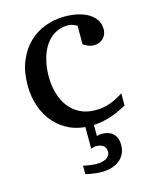

<svg xmlns="http://www.w3.org/2000/svg" viewBox="-110 -567 685 864"><g transform="rotate(-15 233.0 -134.5)"><path d="M371.6 129.9Q371.6 153.3 362.8 170.9Q354 188.5 338.6 200.7Q323.2 212.9 302 219Q280.8 225.1 255.4 225.1Q242.2 225.1 229.2 223.6Q216.3 222.2 205.6 220.2Q192.9 218.3 181.6 214.8V175.8Q191.9 178.2 202.6 180.2Q211.9 181.6 222.4 182.9Q232.9 184.1 242.7 184.1Q254.4 184.1 265.9 181.9Q277.3 179.7 286.4 175Q295.4 170.4 301 162.6Q306.6 154.8 306.6 143.1Q306.6 124.5 293.5 115.2Q280.3 106 259.8 106Q255.9 106 252 106.9Q248 107.9 244.6 108.9L236.8 111.8V10.7Q199.7 7.3 168 -6.3Q126 -25.4 96.2 -58.8Q66.4 -92.3 50.3 -138.2Q34.2 -184.1 34.2 -237.8Q34.2 -300.8 53.7 -348.6Q73.2 -396.5 106.4 -429Q139.6 -461.4 183.3 -477.8Q227.1 -494.1 274.9 -494.1Q307.6 -494.1 336.2 -487.5Q364.7 -481 385.5 -468.3Q406.2 -455.6 418.2 -437Q430.2 -418.5 430.2 -394Q430.2 -379.4 425 -368.4Q419.9 -357.4 411.6 -349.9Q403.3 -342.3 392.8 -338.6Q382.3 -335 371.1 -335Q354.5 -335 342.3 -340.6Q330.1 -346.2 320.8 -352.1V-439Q310.5 -444.8 299.6 -448.5Q288.6 -452.1 278.8 -452.1Q245.6 -452.1 219 -437Q192.4 -421.9 174.1 -395Q155.8 -368.2 146 -331.3Q136.2 -294.4 136.2 -251Q136.2 -209.5 146.7 -172.9Q157.2 -136.2 178 -109.1Q198.7 -82 229.7 -66.4Q260.7 -50.8 301.8 -50.8Q336.9 -50.8 368.4 -61.8Q399.9 -72.8 432.1 -94.2V-37.1Q415 -28.3 396.2 -19.3Q377.4 -10.3 356.2 -3.4Q335 3.4 311.5 7.8Q294.4 10.7 276.4 11.7V63Q281.7 62 286.6 60.5Q291.5 59.1 299.8 59.1Q314.9 59.1 327.9 63Q340.8 66.9 350.6 75.4Q360.4 84 366 97.4Q371.6 110.8 371.6 129.9Z"/></g></svg>

Font: Charis SIL Viet
Style: Regular
Weight: 400
Foundry: SIL International
Version: Version 5.000